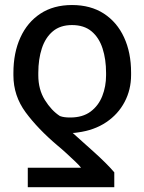

<svg xmlns="http://www.w3.org/2000/svg" viewBox="-20 -573 583 776"><path d="M441.9 183.6H92.3V105H307.6Q301.8 96.7 284.9 80.6Q268.1 64.5 248.3 46.4Q228.5 28.3 212.4 15.1Q133.3 -51.8 83.7 -118.9Q34.2 -186 34.2 -268.6V-278.3Q34.2 -359.4 62.3 -421.1Q90.3 -482.9 143.3 -517.8Q196.3 -552.7 271 -552.7Q346.2 -552.7 399.7 -518.1Q453.1 -483.4 481.4 -421.9Q509.8 -360.4 509.8 -279.8V-270Q509.8 -210.4 483.6 -160.9Q457.5 -111.3 409.2 -78.9Q360.8 -46.4 293.9 -37.6Q285.6 -36.6 282.7 -36.1Q279.8 -35.6 273.9 -35.6Q294.9 -16.6 317.4 3.4Q339.8 23.4 362.1 43.5Q384.3 63.5 404.5 83.5Q424.8 103.5 441.9 123.5ZM408.7 -268.6V-278.3Q408.7 -333.5 394.5 -377.2Q380.4 -420.9 350.1 -446.3Q319.8 -471.7 271 -471.7Q223.6 -471.7 193.6 -446.5Q163.6 -421.4 149.2 -377.7Q134.8 -334 134.8 -278.3V-268.6Q134.8 -211.4 161.4 -168.7Q188 -126 222.2 -104Q231.4 -100.6 241.2 -99.4Q251 -98.1 263.7 -98.1Q314 -98.1 345.9 -121.8Q377.9 -145.5 393.3 -184.6Q408.7 -223.6 408.7 -268.6Z"/></svg>

Font: Inter Variable
Style: Regular
Weight: 400
Designer: Rasmus Andersson
Foundry: rsms
Version: Version 4.001;git-9221beed3